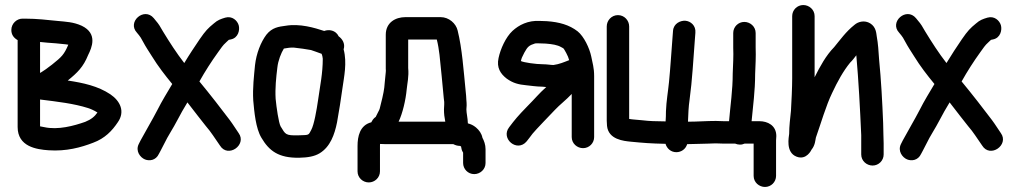

<svg xmlns="http://www.w3.org/2000/svg" viewBox="-20 -579 4024 762"><path d="M25 -460C25 -442.2 33.6 -429.1 50 -419.8V-75C50 3.2 125.1 14.1 172.8 17.4C243 22.3 301.7 6.1 349.9 -12.6C396.2 -29.7 424.9 -59.8 447.6 -93.9C477.2 -136.1 457.5 -178 417.9 -204.8C368.7 -237.6 310.5 -250.1 248.9 -259.4C287.4 -290.6 310.7 -313.2 329.9 -360.9C344.1 -389.4 369 -445.4 304.7 -476.6C270.9 -492.1 241.2 -492.6 208.5 -495.9C167.4 -500 126.4 -505 80 -505H69C47.1 -505 25 -486.1 25 -460ZM139 -184.1C208 -175.5 272.7 -168.2 329.6 -150.1C337.3 -147.8 353.3 -141.1 366.7 -132.6C356 -116.6 341.6 -104.9 318.2 -95.4C273.6 -79.7 210.2 -62.2 155.2 -74.5C147.7 -76 143.3 -76.5 139 -77.6ZM139 -289.5 139 -412.4C156.9 -410.8 178.5 -408.2 201.2 -407.1L241 -403.1C244.8 -402.8 246.2 -402.7 251.1 -401.6C234.2 -362 225.1 -353.5 186.5 -322.6C166.8 -307.3 151.4 -296.6 144.7 -292.8C143.1 -291.9 140.8 -290.6 139 -289.5Z M874 -509C856.1 -503.6 843.8 -499.5 828.6 -485.9C805.5 -467 796 -457.4 772.3 -423.1C751.8 -392.7 732.1 -363.4 711.3 -328.8C680.9 -367.9 652.8 -411.6 626.7 -454.4C617.6 -471.2 608.5 -485.7 598.9 -496.3L590.3 -506.9C552.4 -552.4 483.3 -492.3 523.3 -449.4L532 -438.8C535.4 -435 541.2 -426.2 548.8 -411.4C557.8 -394.3 570 -376 582.8 -355.8C606.9 -316.5 634.5 -280.9 663.6 -245.6C645 -214.3 621.9 -176.8 605.7 -144.3C583.3 -101 560.1 -62.9 537.8 -21.5L530.6 -7.2C516.9 20.3 536.4 46.1 555.2 53.7C572.1 60.6 598.4 58.5 610.8 31.4L617 19.9C621.9 10.7 626.7 1.4 632.5 -10.1C645.8 -38.5 666.2 -67.7 685.3 -104.7C695.8 -125.6 708.9 -147.6 723.8 -172.6C750.2 -138.5 785.3 -92.9 796.9 -78.8C818.3 -54.4 832.2 -30.8 853 -1.3C884.5 49.9 960.8 -3.8 927.3 -50.5C916.2 -66.2 905.9 -83.8 891.5 -103C863.5 -140.3 811.4 -207.6 771.4 -255.7C794 -296 819.1 -335.2 845.4 -371.6C857.8 -389.5 866.5 -400.4 868.3 -402C877.1 -409.8 883.9 -418 888.1 -420.9L895.9 -422.5C926.1 -428.5 932.6 -460.5 927.3 -478.9C922 -497.2 901.5 -516.9 874 -509Z M1261 -346C1260.9 -287.2 1251 -243.1 1242.3 -181.5C1236.7 -142.9 1226.7 -84.2 1215.1 -63.1C1203.6 -42.4 1208.9 -43.2 1166.3 -42C1112 -40.5 1113.3 -45.5 1093.6 -77.6C1085.9 -92.3 1077.3 -152 1073.9 -187C1071.4 -228.5 1075.9 -271.7 1080.8 -311.2C1083.6 -338.3 1095.8 -369.1 1106.6 -386.3C1119.4 -388.7 1134.9 -390.9 1146.2 -390.1C1156.8 -389.3 1207.9 -382.2 1214.3 -380.4C1225.1 -377.4 1239.5 -371.1 1256.5 -365.4C1258.8 -359.3 1260.3 -354 1261 -346ZM1266.7 -456.1C1228.3 -468.6 1170.4 -486.4 1113.2 -476.7C1086.6 -473.2 1060 -470.1 1037.2 -441.3C1014.9 -411.6 997.4 -366.9 992.1 -320.6C988.2 -278.8 982.1 -230 985.1 -180.1C989.1 -135.7 994.8 -69.5 1017.6 -32.1C1047.8 19.1 1085 48.8 1168.6 47C1201.2 46.3 1227.8 41.9 1248.4 29.4C1290.6 3.9 1307.8 -44.7 1317.6 -93.3C1325.6 -136.8 1333.5 -188.2 1339.3 -230.1C1345 -272 1358.2 -329.8 1343.8 -383.1C1351.5 -407.2 1336.5 -426.3 1324.2 -434.7C1312.3 -459.7 1285.2 -463.1 1266.7 -456.1Z M1805 0C1805 0 1806.6 0.1 1809.8 2.3C1812.1 11.3 1810.8 15.4 1818 26.9V68C1818 91.9 1837.4 112 1862 112C1885.3 112 1907 93.6 1907 68V13C1907 -4.8 1901.1 -20.3 1894.6 -32.4C1891.6 -48.7 1881.5 -62.7 1869 -73.2C1857.9 -82.3 1848.9 -86.1 1836.9 -89.4C1836.1 -112.2 1831 -130.4 1831 -145C1831 -148.9 1832 -155.5 1832 -161C1832 -168.4 1831.7 -174.4 1830.9 -182.1L1829.9 -199L1827.9 -219.5C1819.9 -299.1 1814 -387 1796.3 -457.8C1789.7 -486.4 1761.2 -511 1729 -511H1589C1549.4 -511 1511 -489.6 1511 -441V-305C1511 -299.7 1512 -301.4 1511.1 -293.4C1509.7 -276.7 1508.6 -270.9 1507.1 -253.2L1505.1 -231.4C1503.3 -213 1492.5 -168.2 1486.8 -147.3C1485.4 -141.5 1477.4 -129.1 1471 -114.8C1470.3 -114.1 1461.3 -109.8 1453.5 -93.6C1407.7 -82.1 1399 -36.5 1399 0V101C1399 126.3 1420 145 1443.5 145C1467 145 1488 126.3 1488 101V0C1488 -2.8 1488 -4.5 1488.2 -7.7C1495.5 -7.2 1502.1 -7 1508 -7H1778.9C1788.3 -2 1797 0 1805 0ZM1713.6 -422C1718.4 -403.3 1721.9 -381.7 1724.2 -362.1C1730.2 -310.7 1735.8 -243.3 1741.1 -190.3L1743 -174.5V-164.2C1742.4 -157.4 1742 -151 1742 -145C1742 -127.1 1743.8 -113.1 1747.2 -96H1561.9C1577.9 -128.9 1590.3 -183.4 1593.9 -222.7C1596.2 -247.8 1603.3 -274.4 1600 -309.4V-422Z M2135 -324C2106.8 -324 2058.4 -331.1 2047.3 -336.7C2050 -348.2 2050.9 -350.9 2061 -370.2C2074 -393.7 2079.6 -399.1 2103.7 -406.6C2112.5 -408 2126.9 -406.1 2146 -406C2172.7 -403.9 2192.2 -400.5 2206.6 -392.3C2220 -384.6 2214.4 -390.8 2227.1 -368.9C2233 -357.7 2236.3 -350.1 2238.9 -340.3C2217.6 -332 2199.8 -324.2 2176.4 -321C2165.4 -321.1 2150.5 -324 2135 -324ZM2338 -35V-277C2338 -310.4 2331.4 -329.4 2326.5 -354.9C2319.6 -388 2297.6 -434.5 2272.5 -454.6C2239.4 -480.4 2199.1 -491.5 2150.8 -494.9C2150.4 -495 2149.6 -495 2149 -495C2140.1 -495 2132.1 -495.3 2123.7 -495.9C2075.1 -499 2038.8 -479.2 2014 -456.4C1987.4 -431.8 1966.1 -384.7 1958.6 -348.5C1950.2 -310.2 1966.4 -286 1991 -267C2016 -249 2038.4 -243.4 2068.7 -240.6C2086.7 -238.9 2107.8 -235.3 2132 -235C2135.3 -234.7 2142.3 -234.1 2147.9 -233.6C2116.6 -205.4 2106.6 -191 2071.2 -155.5C2035.4 -118.7 2023.6 -104.4 2000.6 -73.9C1965.7 -28.9 2032.5 27.3 2070.2 -18C2079.2 -28.7 2082.8 -34.7 2093.7 -48.6C2104.3 -62.1 2167.9 -127.6 2182.3 -142.9C2200.2 -162.3 2227.6 -183.1 2249 -206.1V-35C2249 -9 2271 9 2294 9C2318.3 9 2338 -10.7 2338 -35Z M2820.3 -10C2831 -9.4 2843.5 -9 2853 -9H2897.7C2903.3 -6.8 2909.9 -5 2916.5 -5C2922.9 -5 2925.9 -5.3 2934.9 -9H2971V119C2971 145 2993 163 3016 163C3040.3 163 3060 143.3 3060 119V-22C3060 -24.5 3061 -32.6 3061 -39C3061 -81.9 3025.7 -98 2994 -98H2962.9C2968.4 -159.5 2976.9 -215.9 2977 -285.6C2978.2 -318.8 2980.5 -353.4 2979 -390.5V-448C2979 -474 2957 -492 2934 -492C2909.7 -492 2890 -472.3 2890 -448V-389.5C2891.5 -355.8 2889.3 -323.5 2888 -287.4C2888 -220.3 2878.8 -162.9 2873.4 -98H2853C2844.8 -98 2833.4 -99 2821 -99C2782.8 -99 2750.2 -96.1 2710.4 -96C2711.6 -126.6 2712.5 -154 2716.8 -183.5C2727.5 -261.1 2731.7 -345.8 2737.9 -424L2739.8 -448.8C2742.5 -478.1 2720.3 -495.2 2699.9 -496.7C2681 -498 2653.3 -486.1 2651.1 -456.9L2649.1 -431C2644.5 -374 2640.6 -308.4 2635.1 -253.4C2631.5 -216.3 2624.6 -178.9 2623 -137.5C2623 -122.7 2622.6 -111.3 2621.6 -97.2C2577.1 -98 2562.4 -97.8 2527.8 -101.8C2507.4 -104 2491.3 -104.4 2477 -107V-474C2477 -498.1 2457.7 -519 2432.5 -519C2407.3 -519 2388 -498.1 2388 -474V-100C2388 -93.6 2388.4 -86.8 2389.1 -79.5C2394.6 -25 2455.3 -19.4 2484.1 -16.6C2536 -11.6 2560.2 -9.6 2621.3 -8.2C2626.6 10.3 2642.7 25 2664 25C2683.5 25 2701 13.3 2707.3 -7H2710C2739.4 -7 2767.2 -9 2791 -9C2800 -9 2808.1 -10 2820.3 -10Z M3124 -515V-268C3124 -234.9 3121.3 -173 3119.1 -139C3116 -107.3 3112.1 -80.6 3112 -47.9C3111.1 -36.3 3096.6 25.6 3141.5 42.8C3181.5 58.2 3200.7 15 3200.7 15C3215.4 -2.6 3215.8 -23.5 3218 -32.8C3237.8 -88.7 3258.3 -160.2 3282.6 -210.2C3303.9 -255.7 3326.9 -297.4 3354.1 -330.6C3363.1 -339 3371.5 -350.6 3378.5 -359.6C3387.5 -258 3393.3 -149.5 3398 -42.5V34C3398 60 3420 78 3443 78C3467.3 78 3487 58.3 3487 34V-10C3487 -20.6 3486.7 -31.2 3486 -45.6C3486 -54.8 3485.6 -71 3485 -90.9C3481.6 -174.4 3477 -262.2 3468.9 -343.1C3466.7 -375.2 3465 -405.9 3459.6 -434.6C3457.7 -444.6 3458.1 -471.2 3433.6 -486.3C3412 -499.6 3386.2 -493.8 3370.8 -480C3337 -453.2 3314.8 -421.2 3290.5 -391.9C3258.3 -359.1 3234.5 -315.4 3213 -272.4V-515C3213 -541 3191 -559 3168 -559C3143.7 -559 3124 -539.3 3124 -515Z M3899 -509C3881.1 -503.6 3868.8 -499.5 3853.6 -485.9C3830.5 -467 3821 -457.4 3797.3 -423.1C3776.8 -392.7 3757.1 -363.4 3736.3 -328.8C3705.9 -367.9 3677.8 -411.6 3651.7 -454.4C3642.6 -471.2 3633.5 -485.7 3623.9 -496.3L3615.3 -506.9C3577.4 -552.4 3508.3 -492.3 3548.3 -449.4L3557 -438.8C3560.4 -435 3566.2 -426.2 3573.8 -411.4C3582.8 -394.3 3595 -376 3607.8 -355.8C3631.9 -316.5 3659.5 -280.9 3688.6 -245.6C3670 -214.3 3646.9 -176.8 3630.7 -144.3C3608.3 -101 3585.1 -62.9 3562.8 -21.5L3555.6 -7.2C3541.9 20.3 3561.4 46.1 3580.2 53.7C3597.1 60.6 3623.4 58.5 3635.8 31.4L3642 19.9C3646.9 10.7 3651.7 1.4 3657.5 -10.1C3670.8 -38.5 3691.2 -67.7 3710.3 -104.7C3720.8 -125.6 3733.9 -147.6 3748.8 -172.6C3775.2 -138.5 3810.3 -92.9 3821.9 -78.8C3843.3 -54.4 3857.2 -30.8 3878 -1.3C3909.5 49.9 3985.8 -3.8 3952.3 -50.5C3941.2 -66.2 3930.9 -83.8 3916.5 -103C3888.5 -140.3 3836.4 -207.6 3796.4 -255.7C3819 -296 3844.1 -335.2 3870.4 -371.6C3882.8 -389.5 3891.5 -400.4 3893.3 -402C3902.1 -409.8 3908.9 -418 3913.1 -420.9L3920.9 -422.5C3951.1 -428.5 3957.6 -460.5 3952.3 -478.9C3947 -497.2 3926.5 -516.9 3899 -509Z"/></svg>

Font: Just Breathe
Style: Bd
Weight: 400
Foundry: Cannot Into Space Fonts
Version: Version 0.72